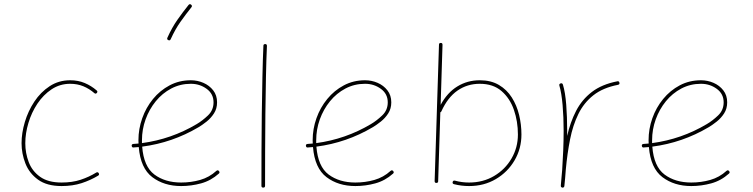

<svg xmlns="http://www.w3.org/2000/svg" viewBox="-20 -875 3546 904"><path d="M436 -437.5Q430.7 -431.2 424.3 -436.5Q400.9 -457 372.6 -468.8Q344.2 -480.5 310.5 -480.5Q262.2 -480.5 223.1 -454.6Q184.1 -428.7 156.2 -387Q128.4 -345.2 113.8 -296.1Q99.1 -247.1 99.1 -200.7Q99.1 -154.3 115.2 -111.8Q131.3 -69.3 168.9 -42.5Q206.5 -15.6 270 -15.6Q320.3 -15.6 359.6 -28.6Q398.9 -41.5 433.1 -62.5Q440.4 -66.9 444.8 -59.6Q449.2 -52.2 441.9 -47.9Q406.2 -26.4 364.3 -12.7Q322.3 1 270 1Q200.7 1 159.2 -29.1Q117.7 -59.1 99.6 -105.5Q81.5 -151.9 81.5 -200.7Q81.5 -248.5 96.9 -300.3Q112.3 -352.1 141.8 -396.7Q171.4 -441.4 213.9 -469.2Q256.3 -497.1 310.5 -497.1Q348.1 -497.1 378.9 -484.1Q409.7 -471.2 435.1 -449.2Q441.4 -443.8 436 -437.5Z M1010.3 -57.6Q973.1 -24.4 927 -11.7Q880.9 1 833 1Q752.4 1 697 -41Q641.6 -83 633.3 -182.6Q621.1 -181.6 608.9 -180.7Q601.1 -179.7 600.1 -188.5Q599.1 -196.3 607.9 -197.3Q620.1 -198.2 632.3 -199.2Q631.8 -207 631.8 -214.8Q631.8 -268.1 649.7 -318.4Q667.5 -368.7 700.4 -408.9Q733.4 -449.2 778.6 -473.1Q823.7 -497.1 878.4 -497.1Q909.7 -497.1 937.7 -484.9Q965.8 -472.7 983.9 -449.5Q1002 -426.3 1002 -393.1Q1002 -363.3 987.5 -341.1Q973.1 -318.8 952.9 -302.7Q932.6 -286.6 914.6 -275.9Q791.5 -203.1 649.4 -184.6Q656.7 -90.8 707 -53.2Q757.3 -15.6 833 -15.6Q879.4 -15.6 922.4 -27.8Q965.3 -40 998.5 -70.3Q1005.4 -76.2 1010.7 -69.8Q1016.6 -63 1010.3 -57.6ZM878.4 -480.5Q828.6 -480.5 786.4 -458.3Q744.1 -436 713.4 -398.2Q682.6 -360.4 665.5 -313Q648.4 -265.6 648.4 -214.8Q648.4 -208 648.4 -201.2Q786.6 -219.7 905.8 -290.5Q933.1 -306.6 959.2 -331.5Q985.4 -356.4 985.4 -393.1Q985.4 -433.1 952.9 -456.8Q920.4 -480.5 878.4 -480.5ZM879.9 -853Q886.7 -847.2 881.3 -840.8Q854 -806.6 829.3 -771.7Q804.7 -736.8 783.7 -690.4Q780.3 -682.6 772.5 -686Q764.6 -689.5 768.1 -697.3Q789.6 -745.1 814.9 -781.2Q840.3 -817.4 867.7 -851.6Q873.5 -858.4 879.9 -853Z M1229 -667.5Q1236.8 -667.5 1236.8 -658.7Q1233.9 -596.2 1232.2 -512.9Q1230.5 -429.7 1229.5 -338.9Q1228.5 -248 1228.3 -160.2Q1228 -72.3 1228 0Q1228 8.3 1219.2 8.3Q1210.9 8.3 1210.9 0Q1210.9 -72.3 1211.2 -160.2Q1211.4 -248 1212.6 -339.1Q1213.9 -430.2 1215.6 -513.4Q1217.3 -596.7 1220.2 -659.7Q1220.2 -667.5 1229 -667.5Z M1830.6 -57.6Q1793.5 -24.4 1747.3 -11.7Q1701.2 1 1653.3 1Q1572.8 1 1517.3 -41Q1461.9 -83 1453.6 -182.6Q1441.4 -181.6 1429.2 -180.7Q1421.4 -179.7 1420.4 -188.5Q1419.4 -196.3 1428.2 -197.3Q1440.4 -198.2 1452.6 -199.2Q1452.1 -207 1452.1 -214.8Q1452.1 -268.1 1470 -318.4Q1487.8 -368.7 1520.8 -408.9Q1553.7 -449.2 1598.9 -473.1Q1644 -497.1 1698.7 -497.1Q1730 -497.1 1758.1 -484.9Q1786.1 -472.7 1804.2 -449.5Q1822.3 -426.3 1822.3 -393.1Q1822.3 -363.3 1807.9 -341.1Q1793.5 -318.8 1773.2 -302.7Q1752.9 -286.6 1734.9 -275.9Q1611.8 -203.1 1469.7 -184.6Q1477.1 -90.8 1527.3 -53.2Q1577.6 -15.6 1653.3 -15.6Q1699.7 -15.6 1742.7 -27.8Q1785.6 -40 1818.8 -70.3Q1825.7 -76.2 1831.1 -69.8Q1836.9 -63 1830.6 -57.6ZM1698.7 -480.5Q1648.9 -480.5 1606.7 -458.3Q1564.5 -436 1533.7 -398.2Q1502.9 -360.4 1485.8 -313Q1468.8 -265.6 1468.8 -214.8Q1468.8 -208 1468.8 -201.2Q1606.9 -219.7 1726.1 -290.5Q1753.4 -306.6 1779.5 -331.5Q1805.7 -356.4 1805.7 -393.1Q1805.7 -433.1 1773.2 -456.8Q1740.7 -480.5 1698.7 -480.5Z M2055.7 -672.9Q2063.5 -672.9 2063.5 -664.1L2054.7 -381.3Q2085.9 -439 2133.3 -468Q2180.7 -497.1 2238.8 -497.1Q2291.5 -497.1 2328.9 -475.1Q2366.2 -453.1 2389.6 -416.3Q2413.1 -379.4 2424.1 -334Q2435.1 -288.6 2435.1 -241.7Q2435.1 -175.3 2402.8 -120.1Q2370.6 -64.9 2314.9 -32Q2259.3 1 2188.5 1Q2152.3 1 2117.7 -7.8Q2109.4 -9.8 2111.3 -18.1Q2113.3 -26.4 2122.1 -24.4Q2154.3 -15.6 2188.5 -15.6Q2254.4 -15.6 2306.4 -46.4Q2358.4 -77.1 2388.4 -128.7Q2418.5 -180.2 2418.5 -241.7Q2418.5 -303.2 2399.7 -357.7Q2380.9 -412.1 2341.3 -446.3Q2301.8 -480.5 2238.8 -480.5Q2180.2 -480.5 2134 -448.5Q2087.9 -416.5 2058.1 -350.6Q2056.6 -347.2 2053.2 -346.2L2043 -21.5Q2043 -13.7 2034.2 -13.7Q2026.4 -13.7 2026.4 -22.5L2046.9 -665Q2046.9 -672.9 2055.7 -672.9Z M2627.9 8.3 2626 7.8Q2626 7.8 2625.5 7.8Q2625.5 7.3 2625 7.3Q2620.1 5.4 2620.6 -0.5Q2620.6 0 2620.6 -0.2Q2620.6 -0.5 2620.6 -1V-2.4Q2622.1 -21.5 2623.8 -39.8Q2625.5 -58.1 2627 -76.2Q2629.9 -118.7 2631.8 -166Q2633.8 -213.4 2633.8 -259.8Q2633.8 -323.7 2628.9 -380.4Q2624 -437 2613.8 -471.7Q2611.3 -479.5 2619.6 -482.4Q2627.4 -484.9 2630.4 -476.6Q2641.6 -439.5 2646 -381.8Q2650.4 -324.2 2650.4 -259.8Q2650.4 -247.6 2650.4 -234.9Q2665 -299.8 2692.4 -352.8Q2719.7 -405.8 2766.6 -441.9Q2813.5 -478 2886.7 -492.2Q2894.5 -494.1 2896.5 -485.4Q2898.4 -477.5 2889.6 -475.6Q2818.8 -461.9 2773.9 -426.5Q2729 -391.1 2703.1 -338.1Q2677.2 -285.2 2664.1 -218.8Q2650.9 -152.3 2644 -76.7Q2641.1 -35.2 2637.2 1L2636.7 2.9Q2636.7 2.9 2636.7 3.4Q2636.7 3.4 2636.2 3.9Q2633.8 8.8 2628.4 8.3Q2628.4 8.3 2627.9 8.3Z M3412.1 -57.6Q3375 -24.4 3328.9 -11.7Q3282.7 1 3234.9 1Q3154.3 1 3098.9 -41Q3043.5 -83 3035.2 -182.6Q3022.9 -181.6 3010.7 -180.7Q3002.9 -179.7 3002 -188.5Q3001 -196.3 3009.8 -197.3Q3022 -198.2 3034.2 -199.2Q3033.7 -207 3033.7 -214.8Q3033.7 -268.1 3051.5 -318.4Q3069.3 -368.7 3102.3 -408.9Q3135.3 -449.2 3180.4 -473.1Q3225.6 -497.1 3280.3 -497.1Q3311.5 -497.1 3339.6 -484.9Q3367.7 -472.7 3385.7 -449.5Q3403.8 -426.3 3403.8 -393.1Q3403.8 -363.3 3389.4 -341.1Q3375 -318.8 3354.7 -302.7Q3334.5 -286.6 3316.4 -275.9Q3193.4 -203.1 3051.3 -184.6Q3058.6 -90.8 3108.9 -53.2Q3159.2 -15.6 3234.9 -15.6Q3281.2 -15.6 3324.2 -27.8Q3367.2 -40 3400.4 -70.3Q3407.2 -76.2 3412.6 -69.8Q3418.5 -63 3412.1 -57.6ZM3280.3 -480.5Q3230.5 -480.5 3188.2 -458.3Q3146 -436 3115.2 -398.2Q3084.5 -360.4 3067.4 -313Q3050.3 -265.6 3050.3 -214.8Q3050.3 -208 3050.3 -201.2Q3188.5 -219.7 3307.6 -290.5Q3335 -306.6 3361.1 -331.5Q3387.2 -356.4 3387.2 -393.1Q3387.2 -433.1 3354.7 -456.8Q3322.3 -480.5 3280.3 -480.5Z"/></svg>

Font: Mikhak-FD Thin
Style: Regular
Weight: 100
Designer: Amin Abedi
Version: Version 3.2